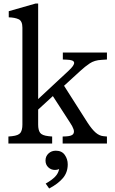

<svg xmlns="http://www.w3.org/2000/svg" viewBox="-20 -820 655 1097"><path d="M28 0V-40L49 -42Q86 -46 97 -61.5Q108 -77 108 -108V-662Q108 -700 86.5 -710Q65 -720 30 -721V-756L184 -800H198V-254L371 -415Q406 -447 403.5 -462.5Q401 -478 362 -479L339 -480V-520H591V-480L560 -478Q520 -476 493 -458Q466 -440 439 -415L346 -330L481 -118Q506 -80 527 -62Q548 -44 571 -42L591 -40V0H338V-40L360 -41Q390 -43 398 -54Q406 -65 400 -82Q394 -99 381 -118L282 -271L198 -194V-108Q198 -77 209 -61.5Q220 -46 257 -42L278 -40V0ZM261 257 241 229Q276 209 294.5 190Q313 171 318 146Q307 151 294 151Q272 151 256 136Q240 121 240 97Q240 73 257 57Q274 41 299 41Q333 41 350 65Q367 89 367 119Q367 165 339.5 197.5Q312 230 261 257Z"/></svg>

Font: Hedvig Letters Serif 12pt
Style: Regular
Weight: 400
Designer: Alexander Örn & Tor Weibull
Foundry: Kanon Foundry
Version: Version 1.000; ttfautohint (v1.8.4.7-5d5b)